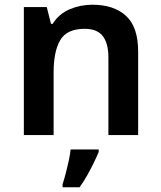

<svg xmlns="http://www.w3.org/2000/svg" viewBox="-20 -572 682 813"><path d="M371 -552Q462 -552 513.5 -505Q565 -458 565 -353V0H439V-328Q439 -389 415 -419.5Q391 -450 339 -450Q263 -450 235 -402Q207 -354 207 -265V0H81V-542H178L196 -471H203Q229 -513 274.5 -532.5Q320 -552 371 -552ZM398 71Q390 91 377.5 116.5Q365 142 350 169Q335 196 317 221H245V208Q251 190 258 163.5Q265 137 271 109.5Q277 82 279 61H398Z"/></svg>

Font: Noto Sans Hanifi Rohingya SemiBold
Style: Regular
Weight: 600
Version: Version 2.101